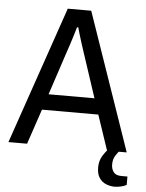

<svg xmlns="http://www.w3.org/2000/svg" viewBox="-58 -733 725 954"><g transform="rotate(5 304.5 -255.5)"><path d="M5 0 241 -686H358L595 0H497L438 -175H157L98 0ZM183 -254H412L340 -472Q337 -482 332 -496.5Q327 -511 321.5 -529Q316 -547 310.5 -565Q305 -583 301 -598H295Q290 -580 282.5 -556.5Q275 -533 268 -510.5Q261 -488 255 -472ZM550 175Q528 175 507 166.5Q486 158 473 138.5Q460 119 460 87Q460 55 474 31Q488 7 507 -12H562V-7Q551 3 539.5 21.5Q528 40 528 65Q528 88 539.5 103.5Q551 119 578 119H609V161Q596 168 579 171.5Q562 175 550 175Z"/></g></svg>

Font: Archivo SemiCondensed
Style: Regular
Weight: 400
Width: 4
Designer: Hector Gatti
Foundry: Omnibus-Type
Version: Version 2.001